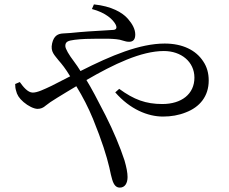

<svg xmlns="http://www.w3.org/2000/svg" viewBox="-20 -799 1040 873"><path d="M398 -758 407 -779C487 -771 537 -742 562 -713C582 -690 595 -666 595 -642C595 -620 586 -609 567 -609C558 -609 549 -611 540 -614C521 -621 499 -622 471 -623C456 -623 441 -623 424 -623C388 -623 350 -622 319 -618C290 -614 277 -610 277 -590C277 -577 294 -549 316 -520C327 -505 337 -491 346 -476C486 -547 616 -601 729 -601C810 -601 871 -571 904 -520C921 -495 929 -466 929 -433C929 -361 888 -312 825 -288C793 -275 758 -269 721 -269C652 -269 571 -302 504 -379L522 -395C589 -346 643 -326 718 -326C805 -326 864 -371 864 -446C864 -518 804 -567 725 -567C622 -567 497 -507 373 -435C393 -403 425 -343 460 -274C495 -205 526 -131 546 -70C555 -39 560 -14 560 6C560 34 548 54 525 54C509 54 498 44 490 17C487 6 482 -12 477 -38C465 -89 444 -157 403 -258C382 -309 357 -358 327 -407C298 -390 269 -372 241 -355C216 -340 199 -328 188 -319C177 -309 165 -304 151 -304C134 -304 108 -317 87 -335C66 -353 57 -369 53 -387C50 -396 49 -406 49 -417L70 -426C85 -405 106 -378 129 -378C150 -378 179 -392 215 -409L299 -452C278 -487 261 -508 246 -525C229 -548 208 -563 217 -602C225 -637 244 -646 268 -647C279 -648 290 -648 300 -649C328 -652 355 -654 381 -656C433 -659 476 -662 495 -663C509 -664 513 -672 506 -687C494 -710 462 -741 398 -758Z"/></svg>

Font: CJK Symbols
Style: Regular
Weight: 400
Designer: Ryoko NISHIZUKA 西塚涼子 (kana & ideographs); Frank Grießhammer (serif-style Latin); Paul D. Hunt (sans serif–style Latin); 
Foundry: Unicode
Version: Version 2.000;hotconv 1.1.0;makeotfexe 2.6.0